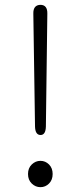

<svg xmlns="http://www.w3.org/2000/svg" viewBox="-20 -762 335 795"><path d="M147.5 13Q127 13 111.5 -2Q96 -17 96 -41.5Q96 -66 111.5 -81Q127 -96 147.5 -96Q168 -96 183 -81Q198 -66 198 -41.5Q198 -17 183 -2Q168 13 147.5 13ZM148 -203Q126 -203 125 -238L118 -705Q117 -741 147 -742Q177 -742 176 -705L170 -238Q169 -203 148 -203Z"/></svg>

Font: Resource Han Rounded JP Light
Style: Regular
Weight: 300
Designer: Cyano Hao (round all glyphs); Ryoko NISHIZUKA 西塚涼子 (kana, bopomofo & ideographs); Paul D. Hunt (Latin, Greek & Cyrillic)
Foundry: Cyano Hao
Version: 0.990